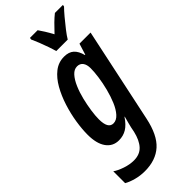

<svg xmlns="http://www.w3.org/2000/svg" viewBox="-339 -813 1100 1100"><g transform="rotate(-45 211.0 -263.0)"><path d="M105 240Q67 240 32.5 230.5Q-2 221 -24 208V112Q-3 127 33.5 139.5Q70 152 104 152Q152 152 179.5 122Q207 92 220 36L226 6Q229 -6 233.5 -24Q238 -42 244 -63H242Q216 -24 188 -7Q160 10 125 10Q76 10 48 -29Q20 -68 20 -140Q20 -185 28.5 -239.5Q37 -294 54.5 -349Q72 -404 98 -450Q124 -496 159.5 -524Q195 -552 241 -552Q279 -552 300.5 -532.5Q322 -513 332 -474H335L356 -542H446L324 33Q301 143 247 191.5Q193 240 105 240ZM171 -81Q196 -81 217 -104.5Q238 -128 253.5 -165Q269 -202 280 -245Q291 -288 296.5 -328Q302 -368 302 -397Q302 -427 289.5 -443.5Q277 -460 254 -460Q230 -460 210 -438Q190 -416 174.5 -380Q159 -344 149 -303Q139 -262 133.5 -223.5Q128 -185 128 -157Q128 -81 171 -81ZM232 -606Q227 -625 217.5 -652.5Q208 -680 197 -708Q186 -736 177 -755L179 -766H241Q251 -752 264.5 -730.5Q278 -709 293 -681Q318 -708 340 -729.5Q362 -751 381 -766H446L444 -755Q428 -739 404.5 -711Q381 -683 358.5 -654Q336 -625 325 -606Z"/></g></svg>

Font: Noto Sans ExtraCondensed SemiBold
Style: Italic
Weight: 600
Width: 2
Italic angle: -12°
Designer: Monotype Design Team
Foundry: Monotype Imaging Inc.
Version: Version 2.013; ttfautohint (v1.8.4.7-5d5b)